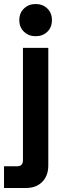

<svg xmlns="http://www.w3.org/2000/svg" viewBox="-42 -734 330 954"><path d="M-22 200V92H44Q72 92 72 62V-496H198V88Q198 139 168 169.5Q138 200 88 200ZM135 -554Q101 -554 77.5 -576Q54 -598 54 -634Q54 -670 77.5 -692Q101 -714 135 -714Q170 -714 193 -692Q216 -670 216 -634Q216 -598 193 -576Q170 -554 135 -554Z"/></svg>

Font: Space Grotesk Light
Style: Bold
Weight: 700
Version: Version 2.000